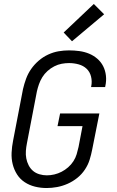

<svg xmlns="http://www.w3.org/2000/svg" viewBox="-20 -936 590 968"><path d="M215 12Q185 12 156.5 5Q128 -2 104.5 -17.5Q81 -33 66 -56.5Q51 -80 44 -108Q37 -136 38.5 -166.5Q40 -197 46 -227L96 -487Q102 -513 111.5 -539Q121 -565 137 -588Q153 -611 175 -630Q197 -649 223 -661Q249 -673 275.5 -677.5Q302 -682 328 -682Q354 -682 380 -678.5Q406 -675 429 -665.5Q452 -656 470.5 -640Q489 -624 500 -602.5Q511 -581 514 -555Q517 -529 511 -502L510 -497H439L440 -501Q445 -526 439 -550Q433 -574 416.5 -589.5Q400 -605 376.5 -611.5Q353 -618 328 -618Q310 -618 291 -614.5Q272 -611 253.5 -601.5Q235 -592 219.5 -578Q204 -564 193.5 -547Q183 -530 176.5 -511.5Q170 -493 166 -475L116 -215Q112 -195 110.5 -175.5Q109 -156 112.5 -137.5Q116 -119 124.5 -102.5Q133 -86 146.5 -74.5Q160 -63 178.5 -57.5Q197 -52 216 -52Q235 -52 254 -56.5Q273 -61 290.5 -70Q308 -79 323.5 -92.5Q339 -106 350 -123Q361 -140 366.5 -158.5Q372 -177 376 -195L396 -300H270L283 -364H481L445 -183Q440 -157 432 -131Q424 -105 408 -81Q392 -57 369.5 -39Q347 -21 321 -9.5Q295 2 268 7Q241 12 215 12ZM343 -728 301 -772 453 -916 505 -864Z"/></svg>

Font: Lode
Style: Italic
Weight: 400
Italic angle: -11°
Monospace: yes
Designer: Belleve Invis
Foundry: Belleve Invis
Version: Version 29.2.0; ttfautohint (v1.8.3)